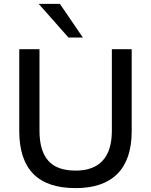

<svg xmlns="http://www.w3.org/2000/svg" viewBox="-20 -958 775 987"><path d="M369 9Q222 9 150.5 -65Q79 -139 79 -284V-705H183V-286Q183 -184 227.5 -132.5Q272 -81 369 -81Q461 -81 508 -132.5Q555 -184 555 -286V-705H657V-284Q657 -139 584 -65Q511 9 369 9ZM332 -765 179 -938H288L406 -765Z"/></svg>

Font: Mulish ExtraLight SemiBold
Style: Regular
Weight: 600
Version: Version 3.603